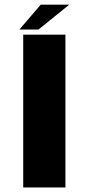

<svg xmlns="http://www.w3.org/2000/svg" viewBox="-20 -828 406 848"><path d="M82.5 0V-675H269V0ZM65.5 -697.5 160 -807.5H286L150 -697.5Z"/></svg>

Font: Anybody ExtraExpanded Regular
Style: Bold
Weight: 700
Width: 8
Designer: Tyler Finck
Foundry: Etcetera Type Company
Version: Version 1.010; ttfautohint (v1.8.3) -l 8 -r 50 -G 200 -x 14 